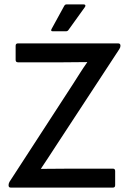

<svg xmlns="http://www.w3.org/2000/svg" viewBox="-20 -852 588 872"><path d="M29 0Q19 0 19 -10V-12Q19 -18 23 -26L312 -471Q328 -496 343.5 -520.5Q359 -545 376 -569V-570Q348 -570 319 -569.5Q290 -569 262 -569H62Q51 -569 51 -580V-644Q51 -655 62 -655H516Q527 -655 527 -645V-643Q527 -637 522 -629L237 -194Q219 -166 201.5 -139.5Q184 -113 166 -86V-85Q198 -85 230.5 -85.5Q263 -86 295 -86H493Q503 -86 503 -75V-11Q503 0 493 0ZM219 -710Q209 -710 214 -720L271 -824Q275 -832 282 -832H360Q366 -832 367.5 -828Q369 -824 365 -819L291 -716Q287 -710 280 -710Z"/></svg>

Font: Sofia Sans Medium
Style: Regular
Weight: 500
Designer: Botio Nikoltchev, Ani Petrova
Foundry: lettersoup
Version: Version 4.101; ttfautohint (v1.8.4.7-5d5b)